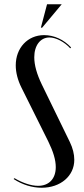

<svg xmlns="http://www.w3.org/2000/svg" viewBox="-20 -873 394 902"><path d="M178 -743 270 -853H201L172 -743ZM242 -88C242 -33 210 0 159 0C126 0 85 -14 48 -36L44 -32C85 -5 131 9 176 9C264 9 329 -46 329 -122C329 -149 322 -177 308 -206L176 -477C153 -525 141 -567 141 -604C141 -660 170 -697 212 -697C243 -697 283 -676 310 -646L314 -650C280 -687 234 -708 187 -708C110 -708 54 -648 54 -566C54 -533 63 -497 81 -461L207 -208C230 -161 242 -122 242 -88Z"/></svg>

Font: Moniqa SemBd Display
Style: Regular
Weight: 600
Designer: Rajesh Rajput
Foundry: Rajesh Rajput
Version: Version 1.000